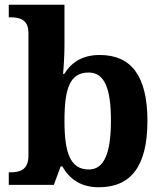

<svg xmlns="http://www.w3.org/2000/svg" viewBox="-20 -780 689 810"><path d="M397 10C530 10 602 -76 602 -270C602 -463 531 -548 401 -548C325 -548 280 -515 251 -468H246C249 -496 252 -553 252 -589V-760H17V-707H23C65 -707 100 -697 100 -640V-123C100 -62 62 -53 24 -53H17V0H207L236 -78H243C272 -26 320 10 397 10ZM355 -65C275 -65 252 -138 252 -270C252 -408 275 -474 354 -474C421 -474 448 -407 448 -271C448 -138 421 -65 355 -65Z"/></svg>

Font: Noto Serif Malayalam
Style: Bold
Weight: 700
Designer: Indian type Foundry, Jelle Bosma, Monotype Design Team
Foundry: Monotype Imaging Inc.
Version: Version 2.104